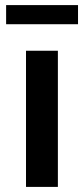

<svg xmlns="http://www.w3.org/2000/svg" viewBox="-20 -733 329 753"><path d="M82 -534H207V0H82ZM4 -713H286V-638H4Z"/></svg>

Font: Montserrat Alternates SemiBold
Style: Regular
Weight: 600
Designer: Julieta Ulanovsky
Foundry: Julieta Ulanovsky
Version: Version 7.200